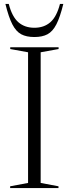

<svg xmlns="http://www.w3.org/2000/svg" viewBox="-20 -955 348 975"><path d="M277 -9V0H31.5V-9L122.5 -26V-689.5L32 -706V-715H277.5V-706L186.5 -689.5V-26ZM154.5 -814Q203.5 -814 235.8 -842.2Q268 -870.5 284.5 -935H301.5Q285 -867.5 266.2 -831.2Q247.5 -795 221.2 -781Q195 -767 154.5 -767Q114 -767 87.8 -781Q61.5 -795 42.8 -831.2Q24 -867.5 7.5 -935H24.5Q41 -870.5 73.2 -842.2Q105.5 -814 154.5 -814Z"/></svg>

Font: Newsreader Display Light
Style: Regular
Weight: 300
Designer: Hugues Gentile
Foundry: Production Type
Version: Version 1.001